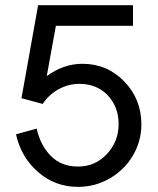

<svg xmlns="http://www.w3.org/2000/svg" viewBox="-20 -710 607 738"><path d="M296.9 -464.8Q391.6 -464.8 457.5 -397Q523.4 -329.1 523.4 -231.9Q523.4 -167.5 491 -112.3Q458.5 -57.1 402.1 -24.4Q345.7 8.3 279.8 8.3Q191.9 8.3 126.5 -48.6Q61 -105.5 41.5 -193.8L121.1 -215.8Q134.8 -151.9 175.3 -110.8Q215.8 -69.8 279.8 -69.8Q346.2 -69.8 391.1 -118.2Q436 -166.5 436 -232.9Q436 -298.8 394.3 -343.3Q352.5 -387.7 284.7 -387.7Q243.7 -387.7 206.1 -367.4Q168.5 -347.2 144 -310.5L62.5 -332.5L126.5 -689.9H491.2V-610.8H194.8L159.7 -417.5Q224.6 -464.8 296.9 -464.8Z"/></svg>

Font: HK Grotesk Medium Legacy
Style: Regular
Weight: 500
Designer: Alfredo Marco Pradil
Foundry: Hanken Design Co.
Version: Version 2.022;PS 002.022;hotconv 1.0.88;makeotf.lib2.5.64775